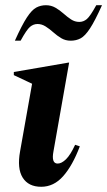

<svg xmlns="http://www.w3.org/2000/svg" viewBox="-20 -706 411 736"><path d="M138 10Q89 10 67 -25Q45 -60 57 -126L103 -385L33 -418V-430L242 -466H245L185 -126Q176 -79 201 -79Q216 -79 233 -95.5Q250 -112 268 -151L286 -145Q258 -71 222 -30.5Q186 10 138 10ZM37 -550Q64 -610 83 -639Q102 -668 119 -677Q136 -686 156 -686Q176 -686 192.5 -676.5Q209 -667 223.5 -654Q238 -641 252.5 -631.5Q267 -622 284 -622Q300 -622 313 -633Q326 -644 349 -686H371Q344 -626 325 -597Q306 -568 289 -559Q272 -550 251 -550Q231 -550 215 -559.5Q199 -569 184.5 -582Q170 -595 155 -604.5Q140 -614 124 -614Q108 -614 95 -603Q82 -592 59 -550Z"/></svg>

Font: Spectral
Style: Bold Italic
Weight: 700
Italic angle: -10°
Designer: Jean-Baptiste Levee
Foundry: Production Type
Version: Version 2.001